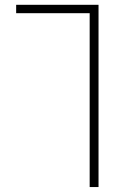

<svg xmlns="http://www.w3.org/2000/svg" viewBox="-20 -544 492 783"><path d="M381.8 -524.4V218.8H345.7V-490.2H45.9V-524.4Z"/></svg>

Font: Gen Shin Gothic ExtraLight
Style: Regular
Weight: 100
Designer: [Source Han Sans]
Ryoko NISHIZUKA  (kana & ideographs); Paul D. Hunt (Latin, Greek & Cyrillic); Wenlong ZHANG  (bopomofo
Version: Version 1.002.20150607